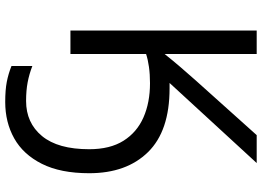

<svg xmlns="http://www.w3.org/2000/svg" viewBox="-154 -600 1004 736"><g transform="rotate(90 348.0 -232.0)"><path d="M298 -380H319Q482 -380 563 -297.5Q644 -215 644 -72Q644 38 608 109.5Q572 181 510.5 215.5Q449 250 371 250Q325 250 294 244Q263 238 233 226V146Q264 158 295.5 164Q327 170 367 170Q451 170 501.5 109Q552 48 552 -72Q552 -152 519.5 -203.5Q487 -255 430 -280Q373 -305 299 -305Q265 -305 236.5 -301Q208 -297 187 -290V0H97V-714H187V-361Q210 -390 237 -421.5Q264 -453 289 -481L498 -714H605Z"/></g></svg>

Font: Noto Sans Historical
Style: Regular
Weight: 400
Designer: Monotype Design Team
Foundry: Monotype Imaging Inc.
Version: Version 2.013; ttfautohint (v1.8.4.7-5d5b)